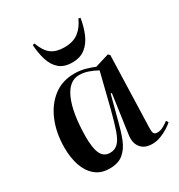

<svg xmlns="http://www.w3.org/2000/svg" viewBox="-185 -905 974 1044"><g transform="rotate(-30 301.5 -383.0)"><path d="M497 -69Q496 -47 501 -36.5Q506 -26 524 -26Q542 -26 561 -36.5Q580 -47 594 -58L603 -45Q593 -35 571.5 -21Q550 -7 523 3.5Q496 14 468 14Q420 14 396.5 -16Q373 -46 381 -96L415 -336L408 -337L367 -181Q354 -129 336.5 -84.5Q319 -40 287.5 -13Q256 14 201 14Q146 14 111 -16Q76 -46 59.5 -95.5Q43 -145 43 -206Q43 -298 73 -371Q103 -444 158 -487Q213 -530 290 -530Q327 -530 360 -520.5Q393 -511 413 -502L501 -529L511 -519ZM245 -59Q276 -59 296 -79.5Q316 -100 331.5 -145Q347 -190 366 -264L419 -476Q390 -492 363 -501Q336 -510 309 -510Q245 -510 210 -430.5Q175 -351 173 -207Q172 -131 189 -95Q206 -59 245 -59ZM313 -587Q262 -587 232.5 -612.5Q203 -638 189.5 -681.5Q176 -725 173 -777L185 -780Q205 -725 235.5 -702.5Q266 -680 317 -680Q372 -680 405.5 -705.5Q439 -731 460 -778L472 -776Q464 -725 446 -682Q428 -639 396 -613Q364 -587 313 -587Z"/></g></svg>

Font: Literata 72pt SemiBold
Style: Italic
Weight: 600
Italic angle: -2°
Designer: Latin by Veronika Burian and Jose Scaglione. Greek by Irene Vlachou. Cyrillic by Vera Evstafieva
Foundry: TypeTogether
Version: Version 3.002